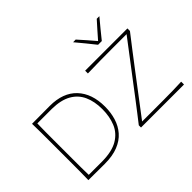

<svg xmlns="http://www.w3.org/2000/svg" viewBox="-170 -1343 1718 1718"><g transform="rotate(-45 689.0 -484.5)"><path d="M108 0Q109.5 -61 109.8 -117Q110 -173 110 -238V-475Q110 -540.5 109.8 -596.5Q109.5 -652.5 108 -713Q179.5 -713 229.5 -713.5Q279.5 -714 334 -714Q500.5 -714 589.8 -619.5Q679 -525 679 -360Q679 -284.5 659 -219Q639 -153.5 596 -104Q553 -54.5 483.5 -26.8Q414 1 315 1Q275.5 1 243 0.8Q210.5 0.5 178.5 0.2Q146.5 0 108 0ZM144 -31H316Q440.5 -32.5 512.8 -75.8Q585 -119 615.5 -193Q646 -267 646 -361Q646 -458.5 613.5 -530Q581 -601.5 511 -641Q441 -680.5 329 -682H144Q142.5 -631 142.2 -581.5Q142 -532 142 -475V-238Q142 -181 142.2 -131.5Q142.5 -82 144 -31ZM774 0V-28Q804.5 -67 842.8 -116.5Q881 -166 920 -217Q959 -268 991 -310.5L1273.5 -682H1087Q1018 -682 940.8 -681.2Q863.5 -680.5 780 -678V-713H1315V-681Q1264 -616 1214.5 -551.2Q1165 -486.5 1115 -421L819 -31H989Q1038 -31 1097.8 -31.2Q1157.5 -31.5 1215.8 -32.5Q1274 -33.5 1318 -36V0ZM1026 -795Q991.5 -838.5 956.2 -882Q921 -925.5 884 -969L917 -970Q951 -932.5 984.2 -894.5Q1017.5 -856.5 1049.5 -818.5Q1082 -856 1115 -893.2Q1148 -930.5 1182 -968H1215Q1178.5 -924.5 1143 -881.5Q1107.5 -838.5 1073 -795Z"/></g></svg>

Font: Commissioner Flair Thin
Style: Regular
Weight: 100
Designer: Kostas Bartsokas
Foundry: Kostas Bartsokas
Version: Version 1.000; ttfautohint (v1.8.3)